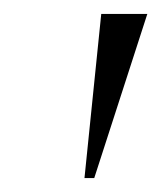

<svg xmlns="http://www.w3.org/2000/svg" viewBox="-20 -734 231 275"><path d="M101 -479H115L191 -714H125Z"/></svg>

Font: Noto Serif Display Light
Style: Italic
Weight: 300
Italic angle: -12°
Designer: Monotype Design Team
Foundry: Monotype Imaging Inc.
Version: Version 2.009